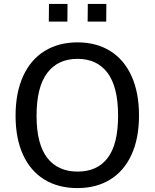

<svg xmlns="http://www.w3.org/2000/svg" viewBox="-20 -949 788 979"><path d="M59.4 -358.8Q59.4 -476.1 97.8 -560.4Q136.2 -644.8 207.5 -688.9Q278.7 -733 375.4 -733Q471.2 -733 542 -689Q612.7 -645.1 650.7 -561Q688.8 -477 688.8 -360Q688.8 -244 650.8 -160.7Q612.9 -77.4 542.2 -33.7Q471.5 10 374.8 10Q277.3 10 206.3 -33.5Q135.4 -76.9 97.4 -159.9Q59.4 -242.9 59.4 -358.8ZM582.1 -358.9Q582.1 -505.4 528.6 -577.2Q475 -648.9 375.4 -648.9Q274.9 -648.9 220.7 -576.9Q166.4 -504.9 166.4 -358.9Q166.4 -214.8 220.7 -144.4Q274.9 -74.1 376 -74.1Q476.4 -74.1 529.3 -144.1Q582.1 -214.1 582.1 -358.9ZM427.7 -929H522.3L521.6 -839H426.9ZM229.7 -929H324.3L323.6 -839H228.9Z"/></svg>

Font: Public Sans VF
Style: Regular
Weight: 400
Designer: Pablo Impallari, Rodrigo Fuenzalida (Modified by Dan O. Williams and USWDS)
Version: Version 1.003